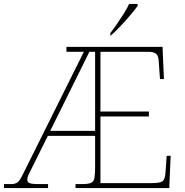

<svg xmlns="http://www.w3.org/2000/svg" viewBox="-24 -951 937 971"><path d="M-4 0V-20H35Q49 -20 61 -26.5Q73 -33 86 -58L400 -689H312V-714H798L805 -551H785L779 -638Q778 -670 765 -679.5Q752 -689 728 -689H484V-387H729V-362H484V-25H745Q786 -25 798.5 -35Q811 -45 813 -79L819 -163H839L832 0H358V-20H390Q422 -20 436 -26Q450 -32 453.5 -51Q457 -70 457 -108V-264H218L138 -103Q127 -82 120.5 -68Q114 -54 114 -43Q114 -29 127 -24.5Q140 -20 168 -20H219V0ZM230 -289H457V-689H428ZM534 -784Q549 -803 567 -829Q585 -855 602 -882Q619 -909 629 -931H672V-921Q660 -904 635.5 -875Q611 -846 584 -817.5Q557 -789 536 -771H534Z"/></svg>

Font: Noto Serif Thin
Style: Regular
Weight: 100
Designer: Monotype Design Team
Foundry: Monotype Imaging Inc.
Version: Version 2.015